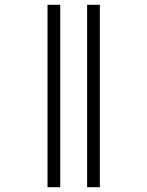

<svg xmlns="http://www.w3.org/2000/svg" viewBox="-20 -780 614 800"><path d="M343 0H396V-760H343ZM178 0H231V-760H178Z"/></svg>

Font: Noto Serif Light
Style: Regular
Weight: 300
Designer: Monotype Design Team
Foundry: Monotype Imaging Inc.
Version: Version 2.013